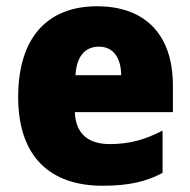

<svg xmlns="http://www.w3.org/2000/svg" viewBox="-20 -583 608 613"><path d="M290 -563C135 -563 38 -467 38 -273C38 -81 142 10 307 10C391 10 447 -3 499 -31V-166C441 -136 392 -123 330 -123C257 -123 221 -161 219 -225H532V-310C532 -476 440 -563 290 -563ZM296 -434C341 -434 366 -400 367 -343H221C225 -408 255 -434 296 -434Z"/></svg>

Font: Noto Sans Telugu SemiCondensed Black
Style: Regular
Weight: 900
Width: 4
Designer: Jelle Bosma - Monotype Design Team
Foundry: Monotype Imaging Inc.
Version: Version 2.005